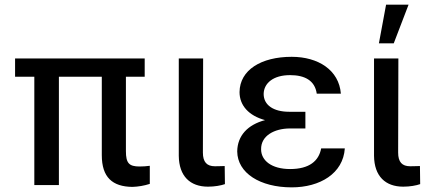

<svg xmlns="http://www.w3.org/2000/svg" viewBox="-20 -798 1838 828"><path d="M604 -546H45V-467H128V0H234V-467H419V-129C419 -33 465 7 551 8C577 7 601 3 626 -5V-83C611 -81 597 -80 582 -80C537 -80 523 -94 523 -146V-467H604Z M751 -546V-126C752 -38 800 7 877 7C906 7 933 2 950 -4L949 -82C941 -82 929 -81 907 -81C872 -81 855 -99 855 -140L856 -546Z M1003 -145C1004 -52 1101 10 1238 10C1360 10 1460 -50 1467 -158H1365C1355 -104 1314 -69 1231 -69C1151 -69 1106 -106 1106 -154C1105 -214 1165 -243 1227 -244H1297V-316H1227C1159 -316 1117 -345 1117 -393C1118 -439 1158 -474 1231 -474C1294 -474 1338 -451 1346 -394H1450C1442 -496 1352 -553 1238 -553C1106 -553 1014 -496 1013 -401C1013 -343 1053 -299 1123 -280C1048 -260 1004 -213 1003 -145Z M1593 -546V-126C1594 -38 1642 7 1719 7C1748 7 1775 2 1792 -4L1791 -82C1783 -82 1771 -81 1749 -81C1714 -81 1697 -99 1697 -140L1698 -546ZM1614 -611H1678L1742 -778H1645Z"/></svg>

Font: Wafeq Medium
Style: Regular
Weight: 500
Designer: Rasmus Andersson & Azza Alameddine
Foundry: Google & TypeTogether
Version: Version 3.000;January 28, 2025;FontCreator 15.0.0.3014 64-bi